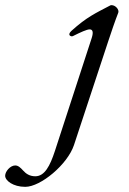

<svg xmlns="http://www.w3.org/2000/svg" viewBox="-220 -435 499 745"><path d="M-122 290C-62 290 42 203 67 128L200 -275C213 -314 225 -350 239 -386C243 -398 228 -415 213 -415C211 -415 210 -415 208 -414C149 -383 117 -369 58 -316C51 -309 49 -306 49 -301C49 -297 55 -294 59 -294C61 -294 62 -295 63 -295C93 -310 117 -321 128 -321C140 -321 143 -310 136 -288L-7 151C-26 209 -47 249 -83 249C-106 249 -120 238 -130 227C-140 216 -149 207 -161 207C-180 207 -200 230 -200 247C-200 266 -169 290 -122 290Z"/></svg>

Font: EB Garamond
Style: Italic
Weight: 400
Italic angle: -17.2°
Designer: Georg Duffner and Octavio Pardo
Foundry: Georg Duffner
Version: Version 1.000;PS 001.000;hotconv 1.0.88;makeotf.lib2.5.64775